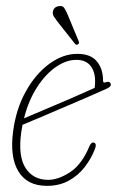

<svg xmlns="http://www.w3.org/2000/svg" viewBox="-20 -612 389 640"><path d="M295.5 -113Q283.5 -82.5 262 -54.8Q240.5 -27 209.2 -9.8Q178 7.5 136.5 7.5Q71 7.5 41.8 -40Q12.5 -87.5 23.5 -172.5Q33 -247.5 65.5 -306.2Q98 -365 143.8 -398.8Q189.5 -432.5 238 -432.5Q282 -432.5 302.8 -407.5Q323.5 -382.5 323.5 -343.5Q323.5 -334.5 331.5 -337.5Q344.5 -342.5 348.5 -334Q353 -324.5 337 -317Q306 -303 265 -285.2Q224 -267.5 182.2 -249.8Q140.5 -232 106.5 -217.5Q72.5 -203 55 -196Q52.5 -182.5 50.5 -169Q40 -90.5 65.5 -51.5Q91 -12.5 140.5 -12.5Q174.5 -12.5 213.8 -38.2Q253 -64 278 -124.5Q283.5 -137 291 -137Q296 -137 298.5 -131.8Q301 -126.5 295.5 -113ZM234.5 -412.5Q200.5 -412.5 166 -388.5Q131.5 -364.5 103.2 -320.8Q75 -277 60 -217.5Q84 -228 125.2 -245.2Q166.5 -262.5 212.2 -282.2Q258 -302 295.5 -319Q297 -328 297 -341.5Q297 -374 281.2 -393.2Q265.5 -412.5 234.5 -412.5ZM206 -562 242 -475.5Q243 -473.5 243.5 -470.2Q244 -467 240 -464.5Q234.5 -460.5 230.5 -465.5L171.5 -540Q165 -548.5 160.2 -555.8Q155.5 -563 156 -571Q158 -589 176.5 -591.5Q188 -594 193.8 -586Q199.5 -578 206 -562Z"/></svg>

Font: Fraunces 144pt S100 Thin
Style: Italic
Weight: 100
Italic angle: -16°
Version: Version 1.000; ttfautohint (v1.8.3)